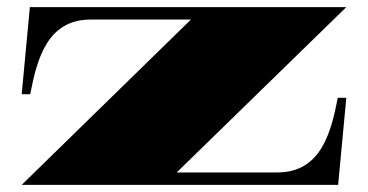

<svg xmlns="http://www.w3.org/2000/svg" viewBox="-20 -520 1035 540"><path d="M41 0H931L954 -245H930C911 -146 882 -35 760 -35H477L954 -500H64L41 -255H65C84 -354 113 -465 235 -465H517Z"/></svg>

Font: Sprat Extended Black
Style: Regular
Weight: 900
Width: 9
Designer: Ethan Nakache
Foundry: Collletttivo
Version: Version 2.000;Glyphs 3.2 (3217)